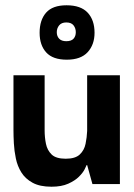

<svg xmlns="http://www.w3.org/2000/svg" viewBox="-20 -697 508 727"><path d="M175 10Q131 10 103.5 -5Q76 -20 61 -44Q46 -68 40 -97Q34 -126 32.5 -154Q31 -182 31 -204V-412H149V-203Q149 -177 154 -152.5Q159 -128 175.5 -112Q192 -96 229 -96Q265 -96 282 -112Q299 -128 304 -152.5Q309 -177 310 -201V-412H434V0H330L310 -72H308Q307 -69 300.5 -56Q294 -43 279 -28Q264 -13 238.5 -1.5Q213 10 175 10ZM233 -471Q180 -471 155 -498.5Q130 -526 130 -573Q130 -621 154.5 -649Q179 -677 232 -677Q286 -677 312 -649Q338 -621 338 -573Q338 -528 312 -499.5Q286 -471 233 -471ZM231 -541Q250 -541 258.5 -550.5Q267 -560 267 -575Q267 -590 258.5 -601Q250 -612 231 -612Q213 -612 204 -601Q195 -590 195 -575Q195 -560 204 -550.5Q213 -541 231 -541Z"/></svg>

Font: Darker Grotesque ExtraBold
Style: Regular
Weight: 800
Designer: Gabriel Lam
Foundry: TypeRant
Version: Version 1.000;gftools[0.9.28]